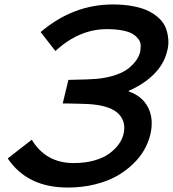

<svg xmlns="http://www.w3.org/2000/svg" viewBox="-20 -840 783 870"><path d="M661.1 -230Q652.3 -193.8 633.1 -160.2Q613.8 -126.5 581.3 -95.5Q548.8 -64.5 507.3 -41.3Q465.8 -18.1 408.9 -4.2Q352.1 9.8 287.1 9.8Q103.5 9.8 15.1 -122.1L124 -207Q187.5 -101.1 314 -101.1Q365.7 -101.1 407.7 -113Q449.7 -125 476.1 -144.8Q502.4 -164.6 517.8 -186Q533.2 -207.5 539.1 -230Q553.2 -286.1 518.8 -322.5Q484.4 -358.9 397.9 -367.2Q383.3 -368.7 349.9 -369.6Q316.4 -370.6 290 -371.1H264.2L290 -478Q394 -480 420.9 -482.9Q467.8 -487.8 504.6 -500.5Q541.5 -513.2 563.5 -531.2Q585.4 -549.3 597.9 -567.4Q610.4 -585.4 615.2 -605Q617.7 -620.1 617.4 -634.8Q617.2 -649.4 607.2 -662.8Q597.2 -676.3 580.8 -686.3Q564.5 -696.3 534.4 -702.1Q504.4 -708 463.9 -708Q338.9 -708 231 -608.9L164.1 -694.8Q311.5 -819.8 491.2 -819.8Q543 -819.8 585.2 -811.5Q627.4 -803.2 655.5 -788.8Q683.6 -774.4 703.9 -754.2Q724.1 -733.9 732.4 -710.2Q740.7 -686.5 742.7 -659.9Q744.6 -633.3 736.8 -606Q722.2 -547.9 676.5 -502.9Q630.9 -458 563 -428.2V-425.8Q625 -404.8 651.4 -352.3Q677.7 -299.8 661.1 -230Z"/></svg>

Font: Sinkin Sans 500 Medium Italic
Style: Regular
Weight: 500
Italic angle: -112°
Designer: Keith Bates
Foundry: K-Type
Version: Sinkin Sans (version 1.0)  by Keith Bates   •   © 2014   www